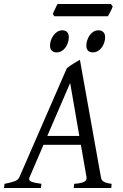

<svg xmlns="http://www.w3.org/2000/svg" viewBox="-37 -943 617 963"><path d="M181.2 -216.8 111.3 -54.2Q104.5 -39.1 118.9 -32.5Q133.3 -25.9 170.9 -21L168 0H-17.1L-14.2 -21Q16.6 -26.9 35.2 -33.4Q53.7 -40 60.1 -54.2L297.9 -600.1Q304.2 -606 313 -612.1Q321.8 -618.2 331.1 -623.8Q340.3 -629.4 348.9 -634.5Q357.4 -639.6 363.8 -643.1L469.2 -54.2Q470.2 -47.4 472.9 -42.2Q475.6 -37.1 481.4 -33Q487.3 -28.8 497.3 -25.9Q507.3 -22.9 522.9 -21L521 0H333L335 -21Q369.6 -23.4 384.8 -31Q399.9 -38.6 397 -54.2L368.7 -216.8ZM360.8 -261.2 314.9 -526.9 200.2 -261.2ZM308.1 -756.3Q308.1 -742.7 303.7 -729.2Q299.3 -715.8 291.5 -704.8Q283.7 -693.8 272.2 -687Q260.7 -680.2 247.1 -680.2Q231.4 -680.2 222.7 -689Q213.9 -697.8 213.9 -714.4Q213.9 -727.5 218.5 -741Q223.1 -754.4 231.2 -765.6Q239.3 -776.9 250.7 -783.9Q262.2 -791 275.9 -791Q291 -791 299.6 -782Q308.1 -772.9 308.1 -756.3ZM490.2 -756.3Q490.2 -742.7 485.8 -729.2Q481.4 -715.8 473.4 -704.8Q465.3 -693.8 453.9 -687Q442.4 -680.2 428.2 -680.2Q413.1 -680.2 404.5 -689Q396 -697.8 396 -714.4Q396 -727.5 400.4 -741Q404.8 -754.4 412.6 -765.6Q420.4 -776.9 431.6 -783.9Q442.9 -791 457 -791Q472.2 -791 481.2 -782Q490.2 -772.9 490.2 -756.3ZM528.3 -910.6Q526.9 -905.3 523.7 -898.4Q520.5 -891.6 516.8 -884.8Q513.2 -877.9 509.8 -871.6Q506.3 -865.2 503.9 -861.3H235.8L228 -873Q230 -877.9 232.9 -884.5Q235.8 -891.1 239 -897.9Q242.2 -904.8 245.6 -911.4Q249 -918 252 -922.9H519Z"/></svg>

Font: Gentium Plus Afr
Style: Italic
Weight: 400
Italic angle: -8°
Designer: J. Victor Gaultney, Annie Olsen, Iska Routamaa, Becca Hirsbrunner
Foundry: SIL International
Version: Version 5.000